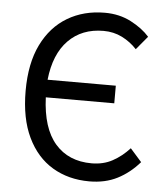

<svg xmlns="http://www.w3.org/2000/svg" viewBox="-50 -713 671 771"><g transform="rotate(5 285.5 -328.0)"><path d="M338 12Q254 12 189.5 -26.5Q125 -65 88.5 -141Q52 -217 52 -328Q52 -439 89 -514.5Q126 -590 191.5 -629Q257 -668 342 -668Q401 -668 448 -643.5Q495 -619 523 -587L478 -533Q452 -561 418 -578Q384 -595 343 -595Q256 -595 201.5 -539.5Q147 -484 136 -380H411V-309H135Q140 -185 194 -123Q248 -61 341 -61Q388 -61 425 -81Q462 -101 493 -135L539 -83Q500 -38 451 -13Q402 12 338 12Z"/></g></svg>

Font: .
Style: 
Weight: 400
Designer: Paul D. Hunt, Dalton Maag
Foundry: Dalton Maag Ltd
Version: Version 1.200